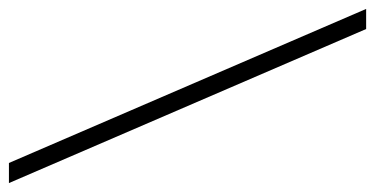

<svg xmlns="http://www.w3.org/2000/svg" viewBox="-245 -565 840 430"><g transform="rotate(-90 175.0 -350.0)"><path d="M25 -750 370 50H325L-20 -750Z"/></g></svg>

Font: Yeseva One
Style: Regular
Weight: 400
Designer: Jovanny Lemonad
Foundry: Jovanny Lemonad
Version: Version 2.001; ttfautohint (v0.91) -l 8 -r 50 -G 200 -x 0 -w